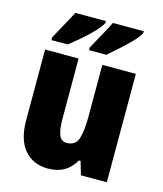

<svg xmlns="http://www.w3.org/2000/svg" viewBox="-115 -851 801 946"><g transform="rotate(15 285.5 -378.0)"><path d="M517 -553V0H385L365 -68H356Q313 10 219 10Q143 10 98.5 -41.5Q54 -93 54 -193V-553H225V-248Q225 -192 236 -164Q247 -136 274 -136Q321 -136 333.5 -177Q346 -218 346 -289V-553ZM500 -756Q491 -737 464.5 -709.5Q438 -682 406.5 -654Q375 -626 352 -606H264V-620Q289 -666 310.5 -704.5Q332 -743 343 -766H500ZM307 -756Q298 -737 272 -709.5Q246 -682 214 -654.5Q182 -627 155 -606H72V-620Q97 -667 118.5 -705Q140 -743 151 -766H307Z"/></g></svg>

Font: Noto Sans Myanmar Condensed Black
Style: Regular
Weight: 900
Width: 3
Designer: Monotype Design Team
Foundry: Monotype Imaging Inc.
Version: Version 2.107; ttfautohint (v1.8.4.7-5d5b)